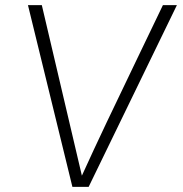

<svg xmlns="http://www.w3.org/2000/svg" viewBox="-20 -731 714 751"><path d="M263.2 0 89.4 -710.9H143.6Q295.4 -65.4 300.3 -43.9Q346.2 -145 397.7 -253.4Q449.2 -361.8 517.6 -503.7Q585.9 -645.5 617.2 -710.9H671.9L326.7 0Z"/></svg>

Font: Muli
Style: ExtraLightItalic
Weight: 200
Italic angle: -7°
Designer: Vernon Adams
Foundry: newtypography
Version: Version 2.0; ttfautohint (v1.00rc1.2-2d82) -l 8 -r 50 -G 200